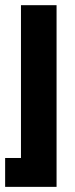

<svg xmlns="http://www.w3.org/2000/svg" viewBox="-31 -520 288 740"><path d="M-11.2 200.2V88.9H49.8V-500H187V200.2Z"/></svg>

Font: TASA Orbiter Deck
Style: Bold
Weight: 700
Designer: Weizhong Zhang
Version: Version 1.000;Glyphs 3.1.2 (3151)